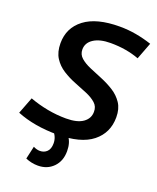

<svg xmlns="http://www.w3.org/2000/svg" viewBox="-185 -807 918 1125"><g transform="rotate(20 274.0 -245.0)"><path d="M565 -676 525 -571Q445 -601 347 -601Q280 -601 241.5 -576Q203 -551 203 -509Q203 -478 226.5 -457.5Q250 -437 286.5 -421.5Q323 -406 364.5 -389Q406 -372 442.5 -349Q479 -326 502.5 -291Q526 -256 526 -203Q526 -106 453.5 -48Q381 10 234 10Q91 10 -18 -34L22 -138Q76 -118 134 -107Q192 -96 251 -96Q321 -96 356.5 -121.5Q392 -147 392 -188Q393 -221 369.5 -242Q346 -263 309 -278.5Q272 -294 231 -310Q190 -326 153 -349.5Q116 -373 93 -409Q70 -445 70 -500Q70 -596 145 -653Q220 -710 364 -710Q417 -710 467 -701Q517 -692 565 -676ZM113 204 131 124Q152 135 172 135Q198 135 215.5 118Q233 101 233 66Q233 27 205 -4L297 -5Q323 28 323 82Q323 144 285.5 182Q248 220 190 220Q150 220 113 204Z"/></g></svg>

Font: Georama SemiBold
Style: Italic
Weight: 600
Italic angle: -9°
Designer: Jean-Baptiste Levee
Foundry: Production Type
Version: Version 1.000